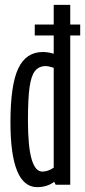

<svg xmlns="http://www.w3.org/2000/svg" viewBox="-20 -760 350 790"><path d="M209 0 203 -12Q174 10 133 10Q23 10 23 -257Q23 -410 55 -478Q87 -546 156 -546Q178 -546 201 -539V-614H123V-659H201V-740H269V-659H310V-614H269V0ZM201 -70V-481Q181 -488 168 -488Q140 -488 124 -468Q108 -448 101.5 -400Q95 -352 95 -266Q95 -157 110 -105.5Q125 -54 154 -54Q177 -54 201 -70Z"/></svg>

Font: Georama ExtraCondensed
Style: Regular
Weight: 400
Width: 2
Designer: Jean-Baptiste Levee
Foundry: Production Type
Version: Version 1.000